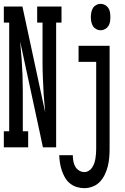

<svg xmlns="http://www.w3.org/2000/svg" viewBox="-31 -769 651 1002"><path d="M-11 0V-84H17V-651H-11V-735H86L205 -182L197 -275Q195 -317 193 -358.5Q191 -400 191 -441V-651H163V-735H290V-651H262V0H193L178 -71L74 -553L82 -460Q85 -418 86.5 -376.5Q88 -335 88 -294V-84H116V0ZM494 -611Q482 -611 471 -617Q460 -623 454 -633Q448 -643 445.5 -655.5Q443 -668 443 -680Q443 -692 445.5 -704.5Q448 -717 454 -727Q460 -737 471 -743Q482 -749 494 -749Q506 -749 517 -743Q528 -737 534.5 -727Q541 -717 543 -704.5Q545 -692 545 -680Q545 -668 543 -655.5Q541 -643 534.5 -633Q528 -623 517 -617Q506 -611 494 -611ZM409 213Q389 213 369.5 207Q350 201 334 188Q318 175 308 157.5Q298 140 291.5 120.5Q285 101 282 81.5Q279 62 278 41H349Q349 56 351.5 71Q354 86 361 99Q368 112 381 120.5Q394 129 409 129Q421 129 432 122.5Q443 116 450 105Q457 94 461 82.5Q465 71 467 58.5Q469 46 470 33.5Q471 21 471 9V-446H379V-530H541V9Q541 31 539 54Q537 77 531.5 99Q526 121 516 142Q506 163 490.5 179.5Q475 196 453 204.5Q431 213 409 213Z"/></svg>

Font: Iosevka Curly Slab MdEx
Style: Regular
Weight: 500
Width: 7
Monospace: yes
Designer: Belleve Invis
Foundry: Belleve Invis
Version: Version 11.1.0; ttfautohint (v1.8.3)